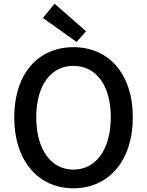

<svg xmlns="http://www.w3.org/2000/svg" viewBox="-20 -1005 794 1038"><path d="M377 13C566 13 698 -134 698 -371C698 -608 566 -750 377 -750C188 -750 57 -608 57 -371C57 -134 188 13 377 13ZM377 -88C255 -88 176 -198 176 -371C176 -544 255 -649 377 -649C499 -649 579 -544 579 -371C579 -198 499 -88 377 -88ZM394 -778 445 -836 275 -985 212 -908Z"/></svg>

Font: Genne Gothic Medium
Style: Regular
Weight: 500
Designer: Ryoko NISHIZUKA (kana & ideographs); Paul D. Hunt (Latin, Greek & Cyrillic); Wenlong ZHANG (bopomofo); Sandoll Communica
Foundry: Adobe Systems Incorporated
Version: Version 1.004;PS 1.004;hotconv 16.6.51;makeotf.lib2.5.65220